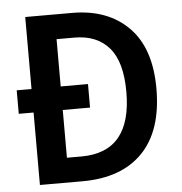

<svg xmlns="http://www.w3.org/2000/svg" viewBox="-52 -763 770 813"><g transform="rotate(-5 333.5 -357.0)"><path d="M284 -714Q435 -714 523.5 -625Q612 -536 612 -364Q612 -185 522 -92.5Q432 0 266 0H85V-308H22V-408H85V-714ZM285 -609H209V-408H325V-308H209V-105H271Q484 -105 484 -361Q484 -489 432 -549Q380 -609 285 -609Z"/></g></svg>

Font: Noto Sans Gurmukhi UI SemiCondensed SemiBold
Style: Regular
Weight: 600
Width: 4
Designer: Jelle Bosma - Monotype Design Team
Foundry: Monotype Imaging Inc.
Version: Version 2.004; ttfautohint (v1.8.4.7-5d5b)